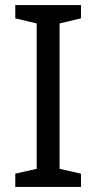

<svg xmlns="http://www.w3.org/2000/svg" viewBox="-20 -734 379 754"><path d="M298 0H40V-52L124 -71V-642L40 -662V-714H298V-662L214 -642V-71L298 -52Z"/></svg>

Font: Noto Sans Tifinagh APT
Style: Regular
Weight: 400
Designer: JamraPatel
Foundry: JamraPatel LLC
Version: Version 2.006; ttfautohint (v1.8.4.7-5d5b)